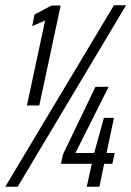

<svg xmlns="http://www.w3.org/2000/svg" viewBox="-33 -708 498 728"><path d="M69 -308 138 -630 89 -609 98 -653 162 -687H197L116 -308ZM-13 0 399 -688H445L34 0ZM296 0 315 -87H198L206 -123L329 -379H379L253 -128H324L361 -261H399L371 -128H402L393 -87H362L344 0Z"/></svg>

Font: Saira ExtraCondensed
Style: Italic
Weight: 400
Width: 2
Italic angle: -12°
Designer: Hector Gatti with collaboration of the Omnibus-Type team
Foundry: Omnibus-Type
Version: Version 1.101